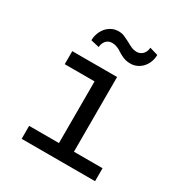

<svg xmlns="http://www.w3.org/2000/svg" viewBox="-174 -875 948 1002"><g transform="rotate(30 300.0 -374.0)"><path d="M99.1 -528.3V-449.7H278.8V-78.1H99.1V0H541.5V-78.1H369.1V-528.3ZM493.2 -732.9 442.9 -747.6Q442.9 -736.3 438.7 -726.3Q434.6 -716.3 428.2 -709Q421.4 -701.7 412.1 -697.3Q402.8 -692.9 392.6 -692.9Q373.5 -692.9 357.7 -700.2Q341.8 -707.5 326.7 -716.3Q311 -724.6 294.7 -731.9Q278.3 -739.3 257.8 -739.3Q235.4 -739.3 217 -730Q198.7 -720.7 185.5 -705.6Q172.4 -689.9 164.8 -669.7Q157.2 -649.4 157.2 -627.4L208 -615.7Q208.5 -638.2 222.4 -654.1Q236.3 -669.9 257.8 -669.9Q271 -669.9 281.7 -666.5Q292.5 -663.1 302.2 -658.2Q311.5 -652.8 320.8 -646.7Q330.1 -640.6 340.8 -635.7Q351.1 -630.4 363.8 -627Q376.5 -623.5 392.6 -623.5Q414.6 -623.5 433.1 -632.3Q451.7 -641.1 464.8 -656.2Q478 -670.9 485.6 -690.9Q493.2 -710.9 493.2 -732.9Z"/></g></svg>

Font: Roboto Mono
Style: Regular
Weight: 400
Monospace: yes
Designer: Google
Version: Version 3.000